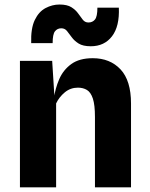

<svg xmlns="http://www.w3.org/2000/svg" viewBox="-20 -808 646 828"><path d="M66 0V-545.5H205L218 -340L212 -381.5Q218 -426.5 235.5 -466.8Q253 -507 287.8 -532Q322.5 -557 380 -557Q454.5 -557 499.8 -508.8Q545 -460.5 545 -361.5V0H389.5V-303.5Q389.5 -355.5 380.5 -382.8Q371.5 -410 355 -420Q338.5 -430 316 -430Q284 -430 259.5 -409.8Q235 -389.5 222 -362V0ZM371.5 -608.5Q338 -608.5 319.2 -620.2Q300.5 -632 289.5 -647.2Q278.5 -662.5 269 -674.2Q259.5 -686 244.5 -686Q227.5 -686 217.2 -673.2Q207 -660.5 207 -622H114.5Q112.5 -685.5 130 -721.8Q147.5 -758 176.5 -773.2Q205.5 -788.5 236.5 -788.5Q269.5 -788.5 288 -776.8Q306.5 -765 317.2 -749.8Q328 -734.5 337.2 -722.8Q346.5 -711 361.5 -711Q379 -711 389.5 -723.8Q400 -736.5 400 -775H492.5Q496 -694.5 463 -651.5Q430 -608.5 371.5 -608.5Z"/></svg>

Font: Spline Sans
Style: Regular
Weight: 400
Designer: Eben Sorkin, Mirko Velimirovic
Foundry: Sorkin Type
Version: Version 1.001